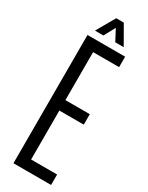

<svg xmlns="http://www.w3.org/2000/svg" viewBox="-246 -997 800 1037"><g transform="rotate(30 154.5 -478.0)"><path d="M51.9 0V-800H286.6V-734.8H124.4V-435.6H276.6V-370.4H124.4V-65.2H286.6V0ZM75 -840.6 141.1 -955.8H188.2L254.3 -840.6H201.6L165 -909.7L127.7 -840.6Z"/></g></svg>

Font: Big Shoulders Thin
Style: Regular
Weight: 100
Designer: Patric King
Foundry: XO Type Co
Version: Version 2.002